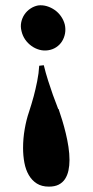

<svg xmlns="http://www.w3.org/2000/svg" viewBox="-20 -530 345 715"><path d="M198.2 -124Q204.6 -105.5 211.7 -82.3Q218.8 -59.1 224.9 -33.9Q231 -8.8 234.9 16.8Q238.8 42.5 238.8 65.9Q238.8 86.9 234.9 105Q231 123 222.2 136.5Q213.4 149.9 198.7 157.5Q184.1 165 162.1 165Q135.3 165 116.9 153.3Q98.6 141.6 87.2 121.8Q75.7 102.1 70.8 75.9Q65.9 49.8 65.9 21Q65.9 -14.2 72 -49.3Q78.1 -84.5 87.9 -112.8Q97.2 -141.1 105.5 -171.4Q112.3 -196.8 118.4 -227.1Q124.5 -257.3 126 -285.2L143.1 -287.1Q149.9 -258.8 159.2 -229.7Q168.5 -200.7 176.8 -177.2Q186.5 -149.9 196.8 -124ZM221.2 -439Q225.1 -421.9 222.2 -405.5Q219.2 -389.2 210.9 -376Q202.6 -362.8 189.2 -354Q175.8 -345.2 159.2 -342.8Q142.6 -340.3 126.7 -344.7Q110.8 -349.1 97.2 -358.9Q83.5 -368.7 73.7 -382.8Q64 -397 60.1 -414.1Q55.7 -431.2 59.1 -447.3Q62.5 -463.4 71.3 -476.3Q80.1 -489.3 93.3 -498Q106.4 -506.8 122.1 -509.8Q138.2 -511.7 154.1 -507.1Q169.9 -502.4 183.6 -492.9Q197.3 -483.4 207 -469.5Q216.8 -455.6 221.2 -439Z"/></svg>

Font: Purple Purse
Style: Regular
Weight: 400
Designer: Astigmatic (AOETI)
Foundry: Astigmatic (AOETI)
Version: Version 1.000